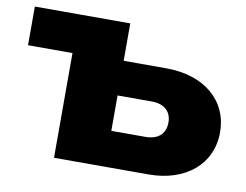

<svg xmlns="http://www.w3.org/2000/svg" viewBox="-66 -662 965 753"><g transform="rotate(10 416.0 -285.5)"><path d="M395 -422V-571H15V-417H192V0H568C716 0 816 -84 816 -211C816 -338 716 -422 565 -422ZM395 -284H531C581 -284 610 -258 610 -214C610 -169 581 -143 531 -143H395Z"/></g></svg>

Font: Bounded
Style: Bold
Weight: 700
Designer: Vlad Churkin
Version: Version 3.0